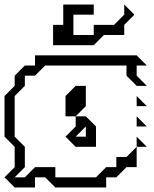

<svg xmlns="http://www.w3.org/2000/svg" viewBox="-20 -785 682 850"><path d="M585 -315V-360L630 -315ZM585 -225V-270L630 -225ZM0 0 45 -45V-135L0 -180V-360L45 -405V-450L90 -495H135V-540H585L630 -495H585V-450L630 -405H585L540 -450V-495H180L135 -450H90V-405L45 -360V-180L90 -135V-45L45 0H90L135 -45H225V0H405L450 -45H495V-90H540L585 -135V-45H540L495 0H450V45H225L180 0H135V45H45ZM315 -180H360V-225ZM585 -135V-180L630 -135ZM270 -270V-360L315 -405H360V-315L315 -270ZM270 -180 315 -225V-270H360L405 -225V-135H315ZM215 -585V-675H260V-765H395V-720H305V-630H395V-675H485L530 -720V-765L575 -720L530 -675V-630H440L395 -585Z"/></svg>

Font: Rubik Iso
Style: Regular
Weight: 400
Designer: Hubert and Fischer, NaN
Foundry: Hubert and Fischer, NaN
Version: Version 2.200